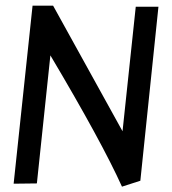

<svg xmlns="http://www.w3.org/2000/svg" viewBox="-20 -664 621 694"><path d="M420.9 10.7Q347.7 -151.4 162.1 -463.9L113.3 -1L29.3 0L97.7 -643.6H171.9L422.9 -189.5L470.7 -639.6H552.7L487.3 -10.7Z"/></svg>

Font: Puritan
Style: Italic
Weight: 400
Version: 2.0a